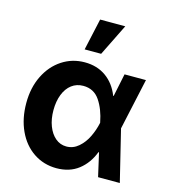

<svg xmlns="http://www.w3.org/2000/svg" viewBox="-114 -855 855 959"><g transform="rotate(15 313.5 -376.0)"><path d="M36.5 -265.6Q36.5 -344.7 66.9 -406.5Q97.4 -468.3 150 -502.7Q202.6 -537.1 267 -537.1Q331.4 -537.1 377.5 -504Q423.6 -470.9 446.6 -411.9H489.9L526.1 -266.6L591.2 0H478.8L418.2 -266.6Q405.7 -332.4 375.4 -377Q345.1 -421.6 290.1 -421.6Q255.7 -421.6 230.1 -402.2Q204.5 -382.8 190.7 -347.4Q176.8 -311.9 176.8 -265.9Q176.8 -220.3 190.6 -184.3Q204.4 -148.3 229 -127.6Q253.6 -107 285.4 -107Q320.6 -107 348.2 -130.9Q375.8 -154.8 393 -190.3Q410.1 -225.8 418.2 -263.7L473.6 -530.3H584.3L526.1 -263.7L489.9 -121.2H448.3Q425.5 -61 379.3 -25.1Q333.1 10.7 264.9 10.7Q198.9 10.3 146.7 -24.8Q94.5 -60 65.5 -122.8Q36.5 -185.5 36.5 -265.6ZM285 -763.1H415L334.1 -599.2H248.8Z"/></g></svg>

Font: Pretendard GOV Variable
Style: Regular
Weight: 400
Designer: Base glyphs from Inter by Rasmus Andersson; Hangul glyphs from Noto Sans CJK(Source Han Sans) by Jang Soo-young and Kang
Foundry: Kil Hyung-jin
Version: Version 1.307;Glyphs 3.2 (3192)